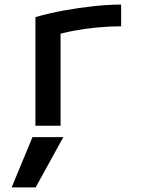

<svg xmlns="http://www.w3.org/2000/svg" viewBox="-20 -550 640 840"><path d="M136 270H31L122 50H257ZM135 -475Q193 -492 259 -504Q325 -516 390 -523Q455 -530 510 -530V-435Q461 -435 407 -430Q353 -425 303 -415.5Q253 -406 212 -393L245 -444V0H135Z"/></svg>

Font: M PLUS Code Latin Expanded Medium
Style: Regular
Weight: 500
Width: 7
Designer: Coji Morishita
Foundry: UNDERFOREST DESIGN
Version: Version 1.002; ttfautohint (v1.8.3)